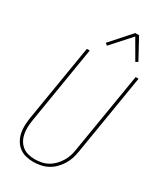

<svg xmlns="http://www.w3.org/2000/svg" viewBox="-236 -1048 972 1144"><g transform="rotate(30 250.0 -476.5)"><path d="M196 8Q169 8 144 1.5Q119 -5 99.5 -20Q80 -35 67.5 -56.5Q55 -78 49.5 -103Q44 -128 45 -155Q46 -182 50 -208L137 -735H157L70 -205Q66 -181 65 -157.5Q64 -134 68 -111.5Q72 -89 82.5 -69.5Q93 -50 110 -36Q127 -22 149.5 -16Q172 -10 196 -10Q218 -10 241 -14.5Q264 -19 285 -30.5Q306 -42 323 -59.5Q340 -77 352.5 -97.5Q365 -118 372 -140Q379 -162 382 -185L473 -735H493L402 -182Q398 -157 390.5 -133Q383 -109 369 -86.5Q355 -64 336 -45Q317 -26 294 -14Q271 -2 245.5 3Q220 8 196 8ZM231 -811 217 -823 340 -961H366L442 -821L426 -812L350 -943Z"/></g></svg>

Font: Iosevka Thin Oblique
Style: Regular
Weight: 100
Italic angle: -9°
Monospace: yes
Designer: Belleve Invis
Foundry: Belleve Invis
Version: Version 32.5.0; ttfautohint (v1.8.4)